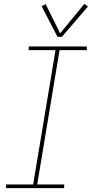

<svg xmlns="http://www.w3.org/2000/svg" viewBox="-20 -976 476 996"><path d="M11 0H313V-19H173L289 -716H431L430 -735H129V-716H268L152 -19H11ZM278 -785H301L436 -942L418 -956L292 -803L217 -954L196 -944Z"/></svg>

Font: Iosevka Sparkle Thin
Style: Italic
Weight: 100
Italic angle: -9°
Designer: Belleve Invis
Foundry: Belleve Invis
Version: Version 4.5.0; ttfautohint (v1.8.3)